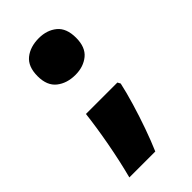

<svg xmlns="http://www.w3.org/2000/svg" viewBox="-189 -601 691 691"><g transform="rotate(-45 156.0 -255.5)"><path d="M58 -454Q58 -503 86 -525.5Q114 -548 158 -548Q199 -548 226.5 -525.5Q254 -503 254 -454Q254 -406 226.5 -383.5Q199 -361 158 -361Q115 -361 86.5 -383.5Q58 -406 58 -454ZM245 -235 251 -224Q243 -187 229 -140Q215 -93 198.5 -46.5Q182 0 166 37H34Q51 -28 64.5 -101Q78 -174 85 -235Z"/></g></svg>

Font: Noto Sans Telugu UI SemiCondensed Black
Style: Regular
Weight: 900
Width: 4
Designer: Jelle Bosma - Monotype Design Team
Foundry: Monotype Imaging Inc.
Version: Version 2.005; ttfautohint (v1.8.4.7-5d5b)